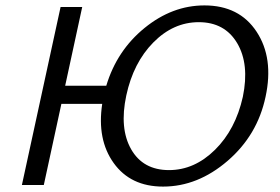

<svg xmlns="http://www.w3.org/2000/svg" viewBox="-20 -684 1037 710"><path d="M736 -664Q865 -664 929 -566.5Q993 -469 962 -326Q932 -184 821.5 -89Q711 6 583 6Q463 6 400.5 -81Q338 -168 358 -300H207L142 0H61L204 -658H284L221 -367H373Q412 -497 514.5 -580.5Q617 -664 736 -664ZM878 -326Q903 -447 857 -524.5Q811 -602 715 -602Q621 -602 547 -527Q473 -452 447 -331Q421 -209 465 -132Q509 -55 605 -55Q699 -55 775 -130Q851 -205 878 -326Z"/></svg>

Font: EauTest Medium
Style: Italic
Weight: 500
Italic angle: -12°
Designer: Christian Thalmann (Catharsis Fonts)
Version: Version 0.001;PS 000.001;hotconv 1.0.88;makeotf.lib2.5.64775